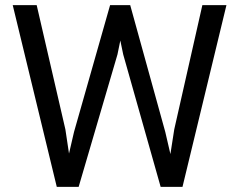

<svg xmlns="http://www.w3.org/2000/svg" viewBox="-20 -731 927 751"><path d="M269.5 -214.8 410.6 -710.9H479L439.5 -518.1L287.6 0H219.7ZM123.5 -710.9 235.8 -224.6 269.5 0H202.1L29.8 -710.9ZM661.6 -225.1 771.5 -710.9H865.7L693.8 0H626.5ZM489.3 -710.9 626.5 -214.8 676.3 0H608.4L461.9 -518.1L421.9 -710.9Z"/></svg>

Font: Vazirmatn
Style: Regular
Weight: 400
Designer: Saber Rastikerdar
Foundry: Saber Rastikerdar
Version: Version 33.003;September 2, 2022;FontCreator 14.0.0.2862 64-